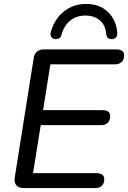

<svg xmlns="http://www.w3.org/2000/svg" viewBox="-20 -956 651 976"><path d="M102 0Q75 0 63 -14Q51 -28 55 -54L151 -659Q154 -682 168 -693.5Q182 -705 205 -705H570Q590 -705 600.5 -697.5Q611 -690 611 -675Q611 -652 598 -640.5Q585 -629 566 -629H236L199 -396H500Q520 -396 530 -388.5Q540 -381 540 -366Q540 -343 527.5 -331.5Q515 -320 496 -320H187L148 -76H470Q489 -76 499.5 -68.5Q510 -61 510 -46Q510 -23 497.5 -11.5Q485 0 466 0ZM259 -757Q247 -759 240.5 -769Q234 -779 239 -795Q257 -860 305 -898Q353 -936 417 -936Q486 -936 528 -896Q570 -856 576 -791Q577 -776 571 -767.5Q565 -759 551 -757Q543 -757 536 -759Q529 -761 525 -767Q521 -773 520 -782Q517 -827 488 -852Q459 -877 414 -877Q371 -877 338.5 -852.5Q306 -828 293 -780Q291 -772 286.5 -766.5Q282 -761 275 -759Q268 -757 259 -757Z"/></svg>

Font: Nunito ExtraLight Medium
Style: Italic
Weight: 500
Italic angle: -9°
Version: Version 3.602